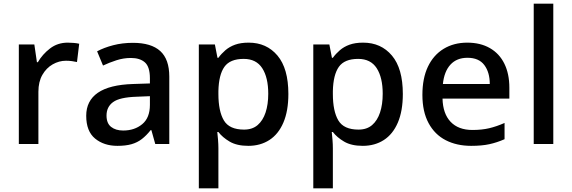

<svg xmlns="http://www.w3.org/2000/svg" viewBox="-20 -780 3099 1040"><path d="M82 0V-539H166L180 -443H185Q210 -486 251 -517.5Q292 -549 347 -549Q362 -549 379.5 -547.5Q397 -546 409 -543L397 -444Q384 -447 369 -449Q354 -451 337 -451Q300 -451 265.5 -431.5Q231 -412 209.5 -374.5Q188 -337 188 -283V0Z M616 10Q543 10 495 -29.5Q447 -69 447 -153Q447 -234 510 -277.5Q573 -321 701 -325L792 -328V-356Q792 -418 765 -442Q738 -466 689 -466Q649 -466 610.5 -453.5Q572 -441 538 -425L506 -502Q543 -522 593 -535Q643 -548 700 -548Q799 -548 848 -503.5Q897 -459 897 -365V0H821L800 -75H796Q773 -46 748.5 -27Q724 -8 692.5 1Q661 10 616 10ZM647 -73Q709 -73 750.5 -107.5Q792 -142 792 -212V-259L719 -256Q628 -253 592.5 -227Q557 -201 557 -154Q557 -112 582 -92.5Q607 -73 647 -73Z M1057 240V-539H1144L1158 -467H1163Q1179 -489 1201 -508Q1223 -527 1253.5 -538Q1284 -549 1327 -549Q1424 -549 1483 -479Q1542 -409 1542 -271Q1542 -179 1515 -116Q1488 -53 1439 -21.5Q1390 10 1325 10Q1263 10 1224 -13Q1185 -36 1163 -65H1157Q1159 -48 1161 -23Q1163 2 1163 23V240ZM1302 -78Q1347 -78 1375.5 -102.5Q1404 -127 1418.5 -170.5Q1433 -214 1433 -272Q1433 -360 1400.5 -410.5Q1368 -461 1300 -461Q1226 -461 1195.5 -418Q1165 -375 1163 -287V-271Q1163 -178 1192.5 -128Q1222 -78 1302 -78Z M1677 240V-539H1764L1778 -467H1783Q1799 -489 1821 -508Q1843 -527 1873.5 -538Q1904 -549 1947 -549Q2044 -549 2103 -479Q2162 -409 2162 -271Q2162 -179 2135 -116Q2108 -53 2059 -21.5Q2010 10 1945 10Q1883 10 1844 -13Q1805 -36 1783 -65H1777Q1779 -48 1781 -23Q1783 2 1783 23V240ZM1922 -78Q1967 -78 1995.5 -102.5Q2024 -127 2038.5 -170.5Q2053 -214 2053 -272Q2053 -360 2020.5 -410.5Q1988 -461 1920 -461Q1846 -461 1815.5 -418Q1785 -375 1783 -287V-271Q1783 -178 1812.5 -128Q1842 -78 1922 -78Z M2532 10Q2454 10 2394.5 -20.5Q2335 -51 2301.5 -113Q2268 -175 2268 -266Q2268 -356 2298 -419Q2328 -482 2383 -515.5Q2438 -549 2511 -549Q2582 -549 2633.5 -519.5Q2685 -490 2712 -435Q2739 -380 2739 -305V-246H2377Q2379 -164 2421 -120Q2463 -76 2539 -76Q2590 -76 2630 -85.5Q2670 -95 2713 -114V-26Q2672 -8 2631 1Q2590 10 2532 10ZM2379 -325H2633Q2633 -388 2603.5 -427.5Q2574 -467 2512 -467Q2454 -467 2420 -430Q2386 -393 2379 -325Z M2871 0V-760H2977V0Z"/></svg>

Font: Noto Sans Symbols Medium
Style: Regular
Weight: 500
Version: Version 2.002